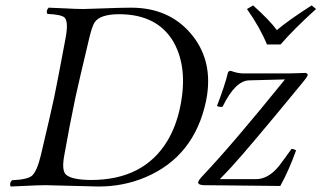

<svg xmlns="http://www.w3.org/2000/svg" viewBox="-20 -678 1177 703"><path d="M215.3 -108.9Q205.6 -56.2 220.2 -40Q240.2 -19.5 313 -19Q506.3 -19 592.8 -162.1Q624.5 -214.8 639.2 -284.2Q669.4 -427.2 616.2 -522.9Q557.1 -625.5 417 -626Q345.7 -626 326.2 -595.7Q316.9 -581.1 306.2 -536.1Q266.1 -367.7 255.9 -319.8Q234.4 -217.3 215.3 -108.9ZM285.2 -645Q301.3 -645 348.6 -647Q421.9 -649.9 460 -649.9Q597.2 -649.9 677.7 -556.2Q757.8 -462.9 738.3 -330.1Q736.3 -318.4 734.4 -308.1Q691.4 -105 513.2 -29.3Q431.6 5.4 338.9 4.9Q327.6 4.9 165.5 0.5Q156.7 0 149.9 0Q121.6 0 76.7 2.4Q40 4.4 19 4.9Q13.2 -6.8 23.9 -18.1Q80.6 -20.5 97.2 -34.7Q115.7 -51.8 129.4 -108.9Q168.9 -275.9 178.2 -320.8Q189 -371.6 219.7 -536.1Q231.9 -599.6 215.8 -614.3Q202.6 -625 153.3 -627Q147.5 -638.7 158.2 -649.9Q180.7 -649.4 215.3 -647.5Q258.3 -645 285.2 -645ZM957.5 -515.1Q932.1 -577.1 884.3 -645L906.7 -658.2Q966.3 -605 993.7 -567.9Q1040.5 -606.9 1121.1 -658.2L1137.2 -645Q1053.7 -569.3 1007.3 -515.1ZM822.3 -418.9Q827.6 -418 835.9 -415Q855 -408.7 876 -409.2H1037.1Q1056.6 -409.2 1087.4 -410.6Q1095.7 -411.1 1097.2 -411.1Q1106.4 -409.7 1106.9 -403.8Q1105.5 -396.5 1084 -371.1Q1082.5 -369.6 1082.5 -369.1Q890.1 -134.8 827.6 -66.9Q804.2 -41.5 784.7 -22H916.5Q962.9 -22 1002 -70.8Q1012.2 -84 1027.3 -105L1047.4 -132.8Q1057.6 -132.3 1064 -127Q1037.1 -52.7 1006.3 2.9L725.1 0Q704.6 -1 705.6 -11.2Q708.5 -20 718.8 -30.8Q830.1 -147.9 1023.4 -387.2L892.6 -383.8Q841.8 -382.8 795.9 -289.1Q794.9 -287.6 794.9 -287.1Q783.7 -285.2 774.4 -290Q803.7 -366.2 814.9 -413.1Q816.9 -417 822.3 -418.9Z"/></svg>

Font: Linux Libertine Display Slanted O
Style: Slanted
Weight: 400
Designer: Philipp H. Poll
Foundry: Philipp H. Poll
Version: Version 5.0.9